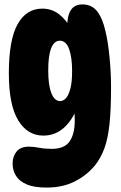

<svg xmlns="http://www.w3.org/2000/svg" viewBox="-20 -652 549 868"><path d="M176 -39Q104 -39 62 -108.5Q20 -178 20 -320Q20 -472 59.5 -542.5Q99 -613 171 -613Q214 -613 246.5 -588Q279 -563 305 -517L291 -481Q288 -495 286 -511Q284 -527 284 -535Q284 -581 300.5 -606.5Q317 -632 353 -632Q395 -632 419.5 -600.5Q444 -569 457 -510Q468 -465 475 -395.5Q482 -326 482 -255Q482 -157 475 -91Q468 -25 452 18.5Q436 62 410 95Q372 141 317.5 168.5Q263 196 191 196Q134 196 100.5 181.5Q67 167 52 142.5Q37 118 37 87Q37 55 55 33Q73 11 110 11Q132 11 157.5 16Q183 21 214 21Q271 21 294.5 -12.5Q318 -46 318 -108Q318 -131 315 -162L329 -168Q308 -109 268.5 -74Q229 -39 176 -39ZM252 -195Q266 -195 278 -208Q290 -221 298 -251Q306 -281 306 -331Q306 -392 292.5 -430Q279 -468 250 -468Q225 -468 211.5 -434.5Q198 -401 198 -333Q198 -268 212 -231.5Q226 -195 252 -195Z"/></svg>

Font: DynaPuff Condensed SemiBold
Style: Regular
Weight: 600
Width: 3
Designer: Toshi Omagari, Jennifer Daniel
Foundry: Google Fonts
Version: Version 2.000